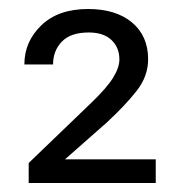

<svg xmlns="http://www.w3.org/2000/svg" viewBox="-20 -736 404 431"><path d="M329.6 -378.4V-325.2H44.4V-370.1L185.1 -505.4Q219.7 -538.6 233.9 -561.5Q248 -584.5 248 -602.5Q248 -629.4 230.2 -646.2Q212.4 -663.1 179.2 -663.1Q138.7 -663.1 118.9 -642.6Q99.1 -622.1 99.1 -591.3H34.7Q34.7 -642.6 72.8 -679.2Q110.8 -715.8 177.7 -715.8Q240.2 -715.8 276.4 -685.5Q312.5 -655.3 312.5 -603Q312.5 -564.9 286.9 -532.2Q261.2 -499.5 220.7 -461.9L126 -378.4Z"/></svg>

Font: Vazirmatn RD Light
Style: Regular
Weight: 300
Designer: Saber Rastikerdar
Foundry: Saber Rastikerdar
Version: Version 32.102